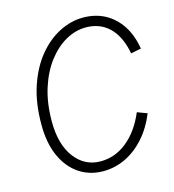

<svg xmlns="http://www.w3.org/2000/svg" viewBox="-108 -801 818 902"><g transform="rotate(-15 301.5 -350.0)"><path d="M284 11Q219 11 168 -23Q117 -57 88 -121Q59 -185 59 -276Q59 -381 86.5 -462Q114 -543 160 -598.5Q206 -654 262.5 -682.5Q319 -711 377 -711Q437 -711 483.5 -686Q530 -661 561 -614Q592 -567 603 -500L553 -490Q537 -575 492 -619Q447 -663 378 -663Q327 -663 279.5 -636Q232 -609 193.5 -558.5Q155 -508 132.5 -437Q110 -366 110 -277Q110 -165 158.5 -101Q207 -37 284 -37Q355 -37 413 -84Q471 -131 507 -216L555 -198Q528 -132 486 -85Q444 -38 392.5 -13.5Q341 11 284 11Z"/></g></svg>

Font: Red Hat Mono
Style: Italic
Weight: 300
Italic angle: -12°
Monospace: yes
Designer: Pentagram, MCKL
Foundry: Pentagram, MCKL
Version: Version 1.023